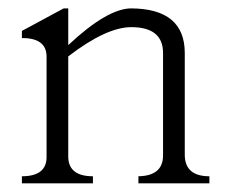

<svg xmlns="http://www.w3.org/2000/svg" viewBox="-20 -503 540 449"><path d="M469.7 -90.8V-74.2H303.7V-90.8Q361.3 -91.8 361.3 -139.6V-378.9Q361.3 -439.5 287.1 -439.5Q228.5 -439.5 139.6 -371.1V-135.7Q140.6 -90.8 197.3 -90.8V-74.2H31.2V-90.8Q88.9 -90.8 88.9 -135.7V-372.1Q87.9 -414.1 31.2 -414.1V-430.7L128.9 -483.4H139.6V-397.5Q231.4 -483.4 287.1 -483.4Q412.1 -482.4 412.1 -378.9V-139.6Q413.1 -90.8 469.7 -90.8Z"/></svg>

Font: BabelStone Sani Yi
Style: Regular
Weight: 400
Designer: Andrew West
Foundry: BabelStone
Version: Version 1.00 November 22, 2015, initial release